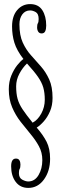

<svg xmlns="http://www.w3.org/2000/svg" viewBox="-20 -730 306 939"><path d="M118.5 189Q79 189 56.8 159.5Q34.5 130 34.5 83.5Q34.5 45.5 58 45.5Q70 45.5 75 54Q80 62.5 80 75Q80 90 76.2 96Q72.5 102 72.5 117Q72.5 140 89 148.8Q105.5 157.5 118 157.5Q150 157.5 168.5 126.2Q187 95 187 53Q187 16 170.5 -14.5Q154 -45 129.5 -74.2Q105 -103.5 80.5 -135Q56 -166.5 39.5 -205Q23 -243.5 23 -293.5Q23 -330.5 35.2 -360.2Q47.5 -390 64.2 -411Q81 -432 94.5 -441.5Q62 -483.5 50.5 -520.8Q39 -558 39 -600.5Q39 -651.5 64.2 -680.8Q89.5 -710 127.5 -710Q167.5 -710 186.8 -680.5Q206 -651 206 -605Q206 -587.5 201 -577Q196 -566.5 183.5 -566.5Q172.5 -566.5 167 -575Q161.5 -583.5 161.5 -596Q161.5 -610.5 165.2 -616.2Q169 -622 169 -637Q169 -663 154.5 -671Q140 -679 127.5 -679Q103.5 -679 89.2 -659.8Q75 -640.5 75 -611.5Q75 -557.5 91.2 -522Q107.5 -486.5 131.8 -459.5Q156 -432.5 180 -405.2Q204 -378 220.5 -341.8Q237 -305.5 237 -251Q237 -214.5 224.5 -185.5Q212 -156.5 194.2 -136.5Q176.5 -116.5 159.5 -106Q190.5 -70.5 207.8 -36.8Q225 -3 225 46.5Q225 106.5 195 147.8Q165 189 118.5 189ZM139.5 -130Q164.5 -143 181.8 -174.5Q199 -206 199 -242Q199 -276 191.8 -301.5Q184.5 -327 165.8 -354Q147 -381 112 -419.5Q90.5 -399 74.8 -369.5Q59 -340 59 -308Q59 -272 66 -246.8Q73 -221.5 90.5 -195.2Q108 -169 139.5 -130Z"/></svg>

Font: Imbue 10pt ExtraLight
Style: Regular
Weight: 200
Designer: Tyler Finck
Foundry: Etcetera Type Company
Version: Version 1.102; ttfautohint (v1.8.3)